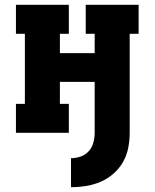

<svg xmlns="http://www.w3.org/2000/svg" viewBox="-20 -550 640 795"><path d="M274 225V105Q295 105 314.5 98Q334 91 347.5 76Q361 61 366.5 40.5Q372 20 372 0V-211H228V-120H265V0H46V-120H83V-410H46V-530H265V-410H228V-330H372V-410H335V-530H554V-410H517V0Q517 31 511 62Q505 93 489.5 120.5Q474 148 450 169Q426 190 397 202.5Q368 215 337 220Q306 225 274 225Z"/></svg>

Font: Iosevka Curly Slab HvEx
Style: Regular
Weight: 900
Width: 7
Monospace: yes
Designer: Belleve Invis
Foundry: Belleve Invis
Version: Version 11.1.0; ttfautohint (v1.8.3)